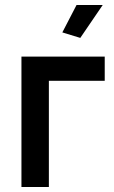

<svg xmlns="http://www.w3.org/2000/svg" viewBox="-20 -750 457 770"><path d="M302 -598 392 -730H287L230 -620ZM66 0H176V-426H400V-523H66Z"/></svg>

Font: FIGSv2-sans-serif SemiBold
Style: Regular
Weight: 600
Designer: Matt McInerney, Pablo Impallari, Rodrigo Fuenzalida,Mirko Velimirovic
Foundry: Matt McInerney, Pablo Impallari, Rodrigo Fuenzalida
Version: Version 4.021;hotconv 1.0.109;makeotfexe 2.5.65596